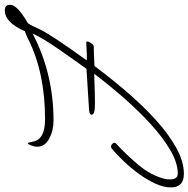

<svg xmlns="http://www.w3.org/2000/svg" viewBox="-86 -688 801 816"><g transform="rotate(90 315.0 -279.5)"><path d="M-49 101Q-73 101 -73 81Q-73 79 -73 76Q-73 73 -72 71Q-64 43 5 3Q12 -7 18 -19Q24 -31 30 -45Q48 -87 163 -247Q156 -248 137 -247.5Q118 -247 88 -245Q83 -245 83 -250Q83 -256 90 -266Q97 -276 103 -277Q132 -277 187 -280Q240 -351 298 -418.5Q356 -486 416 -540.5Q476 -595 534.5 -627.5Q593 -660 645 -660Q703 -660 703 -605Q703 -574 687 -539Q671 -504 645.5 -469Q620 -434 591 -403.5Q562 -373 536 -352Q532 -350 530 -350Q523 -350 516.5 -357.5Q510 -365 516 -371Q564 -415 607.5 -467Q651 -519 666 -576Q669 -590 669 -601Q669 -634 644 -634Q599 -634 545 -602.5Q491 -571 434 -519Q377 -467 322.5 -404.5Q268 -342 220 -279Q233 -279 256.5 -280Q280 -281 306 -281.5Q332 -282 351 -282Q394 -282 394 -268Q394 -256 357 -256L199 -246Q179 -218 159 -190Q139 -162 119 -133Q68 -60 49 -17Q219 -106 419 -106Q460 -106 491 -90Q530 -71 530 -38Q530 -34 529.5 -30Q529 -26 528 -22Q522 0 515 4Q511 -3 509 -15Q502 -70 414 -70Q215 -70 72 2Q65 6 57 9Q49 12 39 16Q2 101 -49 101Z"/></g></svg>

Font: Oooh Baby
Style: Regular
Weight: 400
Designer: Robert E. Leuschke
Foundry: Robert E. Leuschke
Version: Version 1.011; ttfautohint (v1.8.3)